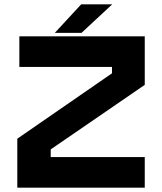

<svg xmlns="http://www.w3.org/2000/svg" viewBox="-20 -868 750 888"><path d="M60 0V-226.5L498 -529V-558.5H69.5V-700H649.5V-475.5L214.5 -177V-141.5H649.5V0ZM233.5 -716 355.5 -848H499L357 -716Z"/></svg>

Font: Tourney Expanded Black
Style: Regular
Weight: 900
Width: 7
Designer: Tyler Finck
Foundry: Etcetera Type Co
Version: Version 1.010; ttfautohint (v1.8.3)